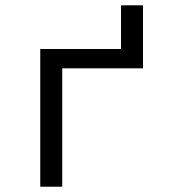

<svg xmlns="http://www.w3.org/2000/svg" viewBox="-20 -705 640 725"><path d="M132 0V-520H437V-685H520V-447H215V0Z"/></svg>

Font: Iosevka Aile
Style: Regular
Weight: 400
Designer: Belleve Invis
Foundry: Belleve Invis
Version: Version 28.0.1; ttfautohint (v1.8.4)